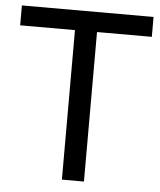

<svg xmlns="http://www.w3.org/2000/svg" viewBox="-51 -734 651 779"><g transform="rotate(5 275.0 -345.0)"><path d="M543 -608.9H319.8V0H230V-608.9H6.8V-689.9H543Z"/></g></svg>

Font: D-DIN Exp
Style: Regular
Weight: 400
Width: 7
Designer: Charles Nix
Foundry: Datto Inc.
Version: Version 1.00